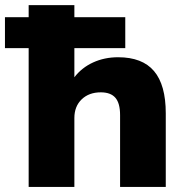

<svg xmlns="http://www.w3.org/2000/svg" viewBox="-44 -739 742 759"><path d="M69.3 -548.8H-24.4V-670.9H69.3V-718.8H250V-670.9H451.2V-548.8H250V-433.6Q279.3 -471.7 324.2 -492.2Q369.1 -512.7 422.9 -512.7Q518.6 -512.7 564.9 -458Q611.3 -403.3 611.3 -291V0H430.7V-284.2Q430.7 -331.1 412.1 -352.5Q393.6 -374 354.5 -374Q307.6 -374 278.8 -346.2Q250 -318.4 250 -272.5V0H69.3Z"/></svg>

Font: Min Sans Black
Style: Regular
Weight: 900
Designer: Jinseong-Kim, NotoSansCJK, Nunito
Foundry: Jinseong-Kim
Version: Version 1.000